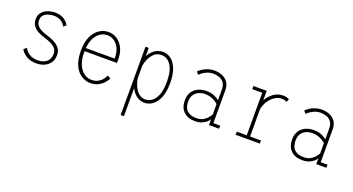

<svg xmlns="http://www.w3.org/2000/svg" viewBox="-48 -1080 3396 1849"><g transform="rotate(20 1650.0 -156.0)"><path d="M274 11Q211 11 168.5 -17Q126 -45 111.5 -75.5L140.5 -100Q151 -72.5 185.8 -47.2Q220.5 -22 275 -22Q331 -22 366.2 -49.8Q401.5 -77.5 401.5 -133Q401.5 -167 381 -189.2Q360.5 -211.5 329.5 -225.5Q298.5 -239.5 267 -249Q235 -258 202 -274Q169 -290 146.5 -317.8Q124 -345.5 124 -389.5Q124 -432 147.8 -459Q171.5 -486 207.5 -499Q243.5 -512 281 -512Q337.5 -512 375 -486.5Q412.5 -461 423.5 -432L396 -411Q385.5 -440.5 354 -459.8Q322.5 -479 281 -479Q256 -479 227.2 -471.5Q198.5 -464 178.5 -444.8Q158.5 -425.5 158.5 -389.5Q158.5 -358 175.5 -337Q192.5 -316 220 -302.2Q247.5 -288.5 280 -279Q313 -269.5 349.2 -252.8Q385.5 -236 411 -207.5Q436.5 -179 436.5 -133Q436.5 -84 413.5 -52.2Q390.5 -20.5 353.5 -4.8Q316.5 11 274 11Z M827 11Q780.5 11 736.8 -15.8Q693 -42.5 665 -100.2Q637 -158 637 -251Q637 -342 665 -399.8Q693 -457.5 736.8 -484.8Q780.5 -512 827.5 -512Q877 -512 917 -485.2Q957 -458.5 980.8 -409.8Q1004.5 -361 1004.5 -295Q1004.5 -276 1003.5 -259H672Q672 -255 672 -251Q672 -173.5 694 -122.8Q716 -72 751.5 -47Q787 -22 827 -22Q868 -22 895.8 -38Q923.5 -54 940 -75.8Q956.5 -97.5 962.5 -115L995 -97Q988 -78.5 966.5 -53Q945 -27.5 910 -8.2Q875 11 827 11ZM826 -479Q790.5 -479 757.8 -458.8Q725 -438.5 702.2 -396.8Q679.5 -355 673.5 -291H968.5V-301.5Q968.5 -353.5 950 -393.8Q931.5 -434 899.5 -456.5Q867.5 -479 826 -479Z M1209 200V-500H1242.5V-415Q1263 -456 1300 -483.5Q1337 -511 1388 -511Q1430 -511 1467.5 -484.2Q1505 -457.5 1528.5 -400Q1552 -342.5 1552 -251Q1552 -159.5 1527.5 -101.8Q1503 -44 1464.5 -16.5Q1426 11 1384 11Q1334 11 1298.2 -17.5Q1262.5 -46 1242.5 -88.5V200ZM1381.5 -478Q1341.5 -478 1313 -454.2Q1284.5 -430.5 1266.8 -394.2Q1249 -358 1242.5 -320V-190Q1248.5 -149 1265.8 -110.2Q1283 -71.5 1311.2 -46.8Q1339.5 -22 1379 -22Q1416 -22 1447.5 -45.5Q1479 -69 1498.5 -119.5Q1518 -170 1518 -251Q1518 -333.5 1499.2 -383.2Q1480.5 -433 1449.5 -455.5Q1418.5 -478 1381.5 -478Z M1898.5 11Q1826 11 1783.5 -30.2Q1741 -71.5 1741 -145Q1741 -197.5 1764 -232Q1787 -266.5 1825.2 -283.5Q1863.5 -300.5 1908.5 -300.5Q1957 -300.5 1992.5 -284Q2028 -267.5 2041 -253.5V-360.5Q2041 -406.5 2022.8 -432.5Q2004.5 -458.5 1974.8 -469.2Q1945 -480 1911 -480Q1880.5 -480 1853.8 -469.2Q1827 -458.5 1807.2 -444Q1787.5 -429.5 1778.5 -419L1755.5 -445.5Q1767 -458 1789.5 -473.5Q1812 -489 1844 -500.5Q1876 -512 1916 -512Q1955 -512 1991.5 -497.5Q2028 -483 2051.5 -451.2Q2075 -419.5 2075 -368V-32H2145V0H2041V-60Q2034.5 -46.5 2016.2 -29.8Q1998 -13 1968.5 -1Q1939 11 1898.5 11ZM1902 -21Q1944.5 -21 1972.8 -37.5Q2001 -54 2017.5 -75Q2034 -96 2041 -109V-214Q2031.5 -225.5 2011 -238Q1990.5 -250.5 1963.8 -259.5Q1937 -268.5 1909 -268.5Q1873.5 -268.5 1843.2 -255.8Q1813 -243 1794.2 -215.8Q1775.5 -188.5 1775.5 -145Q1775.5 -82 1808.5 -51.5Q1841.5 -21 1902 -21Z M2315 0V-32H2417V-468H2315V-500H2451V-403.5Q2476 -449 2519 -480.5Q2562 -512 2617.5 -512Q2642 -512 2657.8 -506.8Q2673.5 -501.5 2680 -497.5L2666.5 -465.5Q2662 -469 2648.5 -473.8Q2635 -478.5 2613.5 -478.5Q2575 -478.5 2540.2 -454.2Q2505.5 -430 2481.5 -391.5Q2457.5 -353 2451 -310.5V-32H2563V0Z M2998.5 11Q2926 11 2883.5 -30.2Q2841 -71.5 2841 -145Q2841 -197.5 2864 -232Q2887 -266.5 2925.2 -283.5Q2963.5 -300.5 3008.5 -300.5Q3057 -300.5 3092.5 -284Q3128 -267.5 3141 -253.5V-360.5Q3141 -406.5 3122.8 -432.5Q3104.5 -458.5 3074.8 -469.2Q3045 -480 3011 -480Q2980.5 -480 2953.8 -469.2Q2927 -458.5 2907.2 -444Q2887.5 -429.5 2878.5 -419L2855.5 -445.5Q2867 -458 2889.5 -473.5Q2912 -489 2944 -500.5Q2976 -512 3016 -512Q3055 -512 3091.5 -497.5Q3128 -483 3151.5 -451.2Q3175 -419.5 3175 -368V-32H3245V0H3141V-60Q3134.5 -46.5 3116.2 -29.8Q3098 -13 3068.5 -1Q3039 11 2998.5 11ZM3002 -21Q3044.5 -21 3072.8 -37.5Q3101 -54 3117.5 -75Q3134 -96 3141 -109V-214Q3131.5 -225.5 3111 -238Q3090.5 -250.5 3063.8 -259.5Q3037 -268.5 3009 -268.5Q2973.5 -268.5 2943.2 -255.8Q2913 -243 2894.2 -215.8Q2875.5 -188.5 2875.5 -145Q2875.5 -82 2908.5 -51.5Q2941.5 -21 3002 -21Z"/></g></svg>

Font: Trispace SemiCondensed Thin
Style: Regular
Weight: 100
Width: 4
Designer: Tyler Finck
Foundry: Etcetera Type Company
Version: Version 1.210; ttfautohint (v1.8.3)